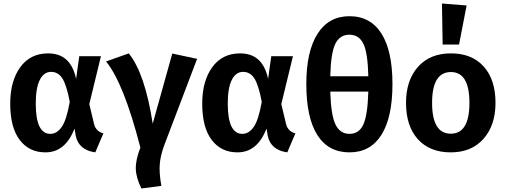

<svg xmlns="http://www.w3.org/2000/svg" viewBox="-20 -849 2871 1090"><path d="M253 -546Q382 -546 412 -401L430 -530H553L487 -258L514 -145Q525 -102 567 -92L521 16Q427 3 410 -78L403 -119Q351 16 238 16Q145 16 91.5 -55Q38 -126 38 -261Q38 -389 95 -467.5Q152 -546 253 -546ZM270 -441Q229 -441 206 -395.5Q183 -350 183 -261Q183 -89 266 -89Q303 -89 330.5 -128.5Q358 -168 376 -271Q358 -367 334 -404Q310 -441 270 -441Z M711 -546Q803 -432 847 -147L958 -545L1099 -515L913 -26Q891 33 887 83Q883 133 896 206L783 221Q752 160 751 108.5Q750 57 777 -11Q682 -379 582 -500Z M1343 -546Q1472 -546 1502 -401L1520 -530H1643L1577 -258L1604 -145Q1615 -102 1657 -92L1611 16Q1517 3 1500 -78L1493 -119Q1441 16 1328 16Q1235 16 1181.5 -55Q1128 -126 1128 -261Q1128 -389 1185 -467.5Q1242 -546 1343 -546ZM1360 -441Q1319 -441 1296 -395.5Q1273 -350 1273 -261Q1273 -89 1356 -89Q1393 -89 1420.5 -128.5Q1448 -168 1466 -271Q1448 -367 1424 -404Q1400 -441 1360 -441Z M1964 -757Q2083 -757 2145.5 -658.5Q2208 -560 2208 -372Q2208 -183 2145.5 -83.5Q2083 16 1964 16Q1844 16 1781.5 -82.5Q1719 -181 1719 -372Q1719 -557 1782.5 -657Q1846 -757 1964 -757ZM1964 -652Q1909 -652 1883.5 -600Q1858 -548 1855 -416H2071Q2068 -549 2043 -600.5Q2018 -652 1964 -652ZM1964 -89Q2018 -89 2042.5 -141.5Q2067 -194 2071 -329H1855Q1859 -194 1885 -141.5Q1911 -89 1964 -89Z M2489 -829 2629 -818 2586 -596H2493ZM2793 -265Q2793 -138 2725 -61Q2657 16 2539 16Q2420 16 2352.5 -58.5Q2285 -133 2285 -265Q2285 -393 2353 -469.5Q2421 -546 2540 -546Q2659 -546 2726 -471.5Q2793 -397 2793 -265ZM2540 -440Q2433 -440 2433 -265Q2433 -90 2539 -90Q2645 -90 2645 -265Q2645 -440 2540 -440Z"/></svg>

Font: FiraGO SemiBold
Style: Regular
Weight: 600
Designer: bBox Type
Foundry: bBox Type GmbH
Version: Version 1.001;PS 001.001;hotconv 1.0.88;makeotf.lib2.5.64775